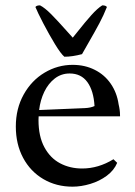

<svg xmlns="http://www.w3.org/2000/svg" viewBox="-20 -698 510 728"><path d="M126 -242.7Q126 -181.2 148.2 -139.9Q170.4 -98.6 207.8 -78.9Q245.1 -59.1 291.5 -59.1Q353 -59.1 410.2 -94.2L424.3 -80.6Q412.6 -52.2 385 -31.7Q357.4 -11.2 322.5 -0.7Q287.6 9.8 254.9 9.8Q193.4 9.8 144.3 -19Q95.2 -47.9 67.6 -99.6Q40 -151.4 40 -218.3Q40 -286.1 69.8 -339.6Q99.6 -393.1 149.2 -422.6Q198.7 -452.1 255.4 -452.1Q301.8 -452.1 339.1 -433.3Q376.5 -414.6 399.9 -380.6Q423.3 -346.7 429.7 -302.7Q435.1 -280.3 435.1 -261.2V-256.8H126.5Q126 -252 126 -242.7ZM338.4 -295.9Q335 -354 311.3 -386.7Q287.6 -419.4 244.1 -419.4Q212.4 -419.4 187.7 -400.4Q163.1 -381.3 147.9 -349.9Q132.8 -318.4 128.4 -280.8L302.2 -288.1Q323.7 -289.1 338.4 -295.9ZM114.3 -671.4Q118.2 -677.7 131.8 -677.7Q149.9 -668.5 174.6 -643.6Q199.2 -618.7 233.9 -579.6Q240.2 -571.8 255.9 -555.2L273.9 -577.6Q303.2 -614.7 326.2 -640.4Q349.1 -666 367.7 -677.7Q381.3 -677.7 385.3 -671.4Q373 -640.1 356.9 -609.9Q340.8 -579.6 315.4 -535.6L291 -492.7Q254.4 -482.9 224.1 -482.9Q210.9 -493.7 188.5 -530.5Q166 -567.4 144.3 -609.1Q122.6 -650.9 114.3 -671.4Z"/></svg>

Font: Radley
Style: Regular
Weight: 400
Designer: Vernon Adams
Foundry: Vernon Adams
Version: Version 1.003; ttfautohint (v1.6)